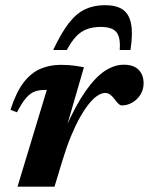

<svg xmlns="http://www.w3.org/2000/svg" viewBox="-20 -704 562 724"><path d="M156.5 -365Q155 -365 153.2 -365Q151.5 -365 149.5 -365Q128 -365 111.2 -359Q94.5 -353 78.8 -335Q63 -317 44 -280.5L19.5 -290Q40.5 -355.5 68.5 -392.2Q96.5 -429 131.8 -444.2Q167 -459.5 209 -459.5Q226 -459.5 239.8 -458.5Q253.5 -457.5 267 -455.5Q280.5 -453.5 296.5 -450.5L227 -211L226 -218.5Q265.5 -307.5 302.8 -360.5Q340 -413.5 375.8 -436.8Q411.5 -460 446.5 -460Q484 -460 502.8 -440.8Q521.5 -421.5 521.5 -390Q521.5 -366.5 509.8 -347.5Q498 -328.5 479.2 -317.5Q460.5 -306.5 439.5 -306.5Q433.5 -306.5 427 -312.5Q420.5 -318.5 412 -330Q403 -342 394.5 -347.8Q386 -353.5 376 -353.5Q363 -353.5 347.2 -343Q331.5 -332.5 315 -312Q298.5 -291.5 281.2 -260.8Q264 -230 247.5 -190Q231 -150 216 -100.5L185.5 0H46ZM360 -602.5Q330.5 -602.5 307.8 -594Q285 -585.5 267 -566.5Q249 -547.5 232 -515.5H180.5Q211 -580 239.5 -616.8Q268 -653.5 301 -669Q334 -684.5 376 -684.5Q418.5 -684.5 442.8 -668Q467 -651.5 474.2 -614.2Q481.5 -577 472 -515.5H431.5Q435 -563.5 418.8 -583Q402.5 -602.5 360 -602.5Z"/></svg>

Font: Newsreader 16pt 16pt
Style: Bold Italic
Weight: 700
Italic angle: -17°
Version: Version 1.003